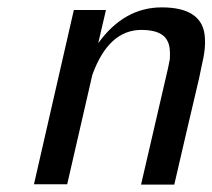

<svg xmlns="http://www.w3.org/2000/svg" viewBox="-20 -499 575 520"><path d="M72 0 180 -472H267L246 -382Q316 -479 418 -479Q531 -479 535 -396Q536 -382 534.5 -367.5Q533 -353 531 -343Q529 -333 525 -315Q521 -297 519 -286Q491 -168 452 1H362L435 -314Q439 -333 440 -339Q442 -372 434 -387Q420 -418 363 -418Q274 -418 230 -296L162 0Z"/></svg>

Font: Coval
Style: Book Italic
Weight: 350
Foundry: Context Ltd
Version: Version 001.000